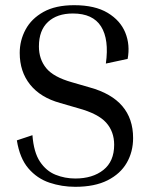

<svg xmlns="http://www.w3.org/2000/svg" viewBox="-20 -710 588 740"><path d="M270 -22Q337 -22 378.5 -55Q420 -88 420 -152Q420 -203 389 -237.5Q358 -272 281 -293L212 -313Q136 -334 96 -384Q56 -434 56 -506Q56 -554 78.5 -596Q101 -638 147.5 -664Q194 -690 266 -690Q346 -690 395 -660.5Q444 -631 463 -584Q482 -537 472 -483L388 -465Q401 -558 369.5 -608Q338 -658 261 -658Q200 -658 165 -625.5Q130 -593 130 -531Q130 -482 158 -447.5Q186 -413 257 -393L326 -373Q493 -327 493 -178Q493 -125 468.5 -82.5Q444 -40 394.5 -15Q345 10 270 10Q218 10 170.5 -6Q123 -22 89.5 -61Q56 -100 45 -169L105 -189Q110 -123 134 -87Q158 -51 194 -36.5Q230 -22 270 -22Z"/></svg>

Font: Inria Serif
Style: Regular
Weight: 400
Designer: Black Foundry Team
Foundry: Black Foundry
Version: Version 1.000; ttfautohint (v1.8.3)